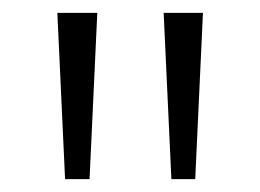

<svg xmlns="http://www.w3.org/2000/svg" viewBox="-20 -734 404 298"><path d="M131 -714 119 -456H81L69 -714ZM295 -714 283 -456H246L234 -714Z"/></svg>

Font: Noto Traditional Nushu Light
Style: Regular
Weight: 300
Designer: LIU Zhao
Foundry: LiuZhao Studio
Version: Version 2.003; ttfautohint (v1.8.4.7-5d5b)